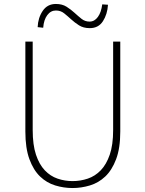

<svg xmlns="http://www.w3.org/2000/svg" viewBox="-20 -936 733 969"><path d="M346 13Q302 13 259 0Q216 -13 182.5 -45Q149 -77 128.5 -132.5Q108 -188 108 -272V-726H145V-280Q145 -205 161.5 -155.5Q178 -106 206 -76.5Q234 -47 270.5 -34.5Q307 -22 346 -22Q386 -22 423 -34.5Q460 -47 488.5 -76.5Q517 -106 534 -155.5Q551 -205 551 -280V-726H587V-272Q587 -188 566 -132.5Q545 -77 511 -45Q477 -13 433.5 0Q390 13 346 13ZM170 -799Q172 -846 195.5 -881Q219 -916 262 -916Q294 -916 316 -902Q338 -888 356 -871.5Q374 -855 391.5 -841Q409 -827 432 -827Q457 -827 474 -850.5Q491 -874 496 -914L525 -912Q522 -864 499.5 -829Q477 -794 433 -794Q401 -794 379 -808Q357 -822 339 -838.5Q321 -855 303.5 -869Q286 -883 262 -883Q236 -883 218.5 -859.5Q201 -836 198 -796Z"/></svg>

Font: Kinto Sans Thin
Style: Regular
Weight: 100
Designer: Authors: Ryoko NISHIZUKA  (kana & ideographs); Paul D. Hunt (Latin, Greek & Cyrillic); Wenlong ZHANG  (bopomofo); Sandol
Foundry: Adobe Systems Incorporated, ookami Inc.
Version: Version 0.001